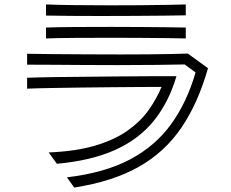

<svg xmlns="http://www.w3.org/2000/svg" viewBox="-20 -786 1040 864"><path d="M816 -717Q775 -716 713 -715.5Q651 -715 578.5 -714.5Q506 -714 434 -714Q362 -714 297 -714.5Q232 -715 187 -716V-766Q237 -764 314.5 -763Q392 -762 475 -762Q543 -762 608.5 -762.5Q674 -763 728.5 -764Q783 -765 816 -766ZM816 -613Q783 -614 731 -614.5Q679 -615 616.5 -615.5Q554 -616 489 -616Q401 -616 320 -615.5Q239 -615 187 -613V-662Q239 -664 317 -664.5Q395 -665 480 -665Q545 -665 608 -664.5Q671 -664 725 -663.5Q779 -663 816 -662ZM811 -496Q767 -495 685.5 -494Q604 -493 509 -493Q436 -493 361.5 -493.5Q287 -494 220 -494.5Q153 -495 102 -495V-544Q149 -543 217.5 -542.5Q286 -542 366 -541.5Q446 -541 524 -541Q589 -541 647.5 -541.5Q706 -542 752.5 -543Q799 -544 825 -545L916 -479Q871 -321 796 -211Q721 -101 604 -35Q487 31 314 58L281 12Q450 -8 564 -68Q678 -128 749.5 -226.5Q821 -325 860 -460ZM199 -100Q322 -105 409 -131Q496 -157 554.5 -198.5Q613 -240 649 -291Q685 -342 707 -395Q665 -395 606.5 -394.5Q548 -394 480.5 -393.5Q413 -393 344.5 -392Q276 -391 213.5 -390Q151 -389 102 -387V-436Q154 -438 220.5 -439Q287 -440 360.5 -440.5Q434 -441 508.5 -442Q583 -443 651 -443Q719 -443 774 -443Q740 -327 673 -243.5Q606 -160 498.5 -111.5Q391 -63 236 -49Z"/></svg>

Font: Train One
Style: Regular
Weight: 400
Designer: Fontworks Inc.
Foundry: Fontworks Inc.
Version: Version 1.100